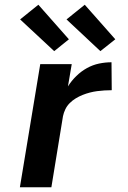

<svg xmlns="http://www.w3.org/2000/svg" viewBox="-20 -791 540 811"><path d="M64 0 150 -520H283L267 -426Q282 -450 302.5 -470Q323 -490 347.5 -503.5Q372 -517 398.5 -522.5Q425 -528 451 -528L452 -410Q437 -410 421 -409Q405 -408 390 -406Q375 -404 359.5 -400Q344 -396 329 -390Q314 -384 300 -375.5Q286 -367 274.5 -355.5Q263 -344 256 -329.5Q249 -315 246 -300L197 0ZM404 -575 261 -709 338 -771 467 -625ZM209 -575 65 -709 142 -771 271 -625Z"/></svg>

Font: Iosevka Aile Extrabold Oblique
Style: Regular
Weight: 800
Italic angle: -9°
Designer: Belleve Invis
Foundry: Belleve Invis
Version: Version 31.1.0; ttfautohint (v1.8.4)